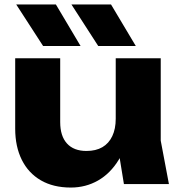

<svg xmlns="http://www.w3.org/2000/svg" viewBox="-20 -836 817 872"><path d="M301.8 15.8Q222 15.8 165.4 -17.1Q108.8 -50 78.9 -110.3Q49 -170.6 49 -251.8V-571.4H253.4V-281.4Q253.4 -218 284.3 -184.2Q315.2 -150.4 372.6 -150.4Q415.6 -150.4 444.9 -167.5Q474.2 -184.6 489.9 -217.7Q505.6 -250.8 505.6 -296.6L568.6 -263.8Q557.6 -173.2 519.5 -110.7Q481.4 -48.2 425.3 -16.2Q369.2 15.8 301.8 15.8ZM542.8 0 505.6 -228.6V-571.4H710V-197.2L747.2 0ZM484.2 -815.8 596.8 -627H426.2L304.4 -815.8ZM233.8 -815.8 346 -627H175.8L53.6 -815.8Z"/></svg>

Font: Unbounded
Style: Regular
Weight: 400
Designer: Luke Prowse, Jean-Baptiste Morizot, Fátima Lázaro, Florian Runge
Foundry: NaN
Version: Version 1.701;gftools[0.9.28.dev5+ged2979d]